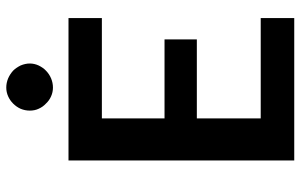

<svg xmlns="http://www.w3.org/2000/svg" viewBox="-194 -768 962 615"><g transform="rotate(-90 287.5 -461.0)"><path d="M536.6 -616.2H215.3V-415.5H468.3V-312H215.3V-107.4H536.6V0H80.6V-723.1H536.6ZM391.1 -847.2Q391.1 -832.5 384.8 -818.8Q377.4 -803.7 368.2 -795.4Q357.4 -784.7 343.3 -778.8Q329.1 -772.9 314 -772.9Q299.3 -772.9 286.1 -778.8Q272.5 -784.7 262.7 -795.4Q252 -805.2 246.1 -818.8Q240.2 -831.1 240.2 -847.2Q240.2 -862.3 246.1 -876.5Q252 -889.6 262.7 -900.4Q272.9 -910.6 286.1 -916.5Q299.3 -922.4 314 -922.4Q329.1 -922.4 343.3 -916.5Q356.9 -910.6 368.2 -900.4Q377.4 -891.1 384.8 -876.5Q391.1 -861.3 391.1 -847.2Z"/></g></svg>

Font: Lato-SemiBold
Style: Bold
Weight: 500
Designer: Lukasz Dziedzic with Adam Twardoch and Botio Nikoltchev
Foundry: tyPoland Lukasz Dziedzic
Version: ""